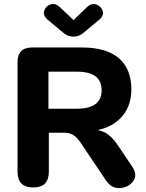

<svg xmlns="http://www.w3.org/2000/svg" viewBox="-20 -946 742 975"><path d="M149 6Q69 6 69 -74V-630Q69 -705 144 -705H395Q520 -705 583.5 -650.5Q647 -596 647 -492Q647 -394 581.5 -336Q516 -278 398 -278L427 -290Q480 -290 513 -273Q546 -256 576 -212L650 -102Q680 -58 656.5 -26Q633 6 589.5 9Q546 12 518 -30L387 -225Q370 -249 352 -260.5Q334 -272 306 -272H228V-74Q228 6 149 6ZM226 -394H371Q496 -394 496 -488Q496 -582 371 -582H226ZM353 -760Q324 -760 301 -780L222 -846Q197 -868 204.5 -891.5Q212 -915 236.5 -923.5Q261 -932 285 -909L353 -844L421 -909Q445 -932 469.5 -923Q494 -914 501.5 -890.5Q509 -867 484 -846L405 -780Q382 -760 353 -760Z"/></svg>

Font: Nunito VF Beta Light
Style: Regular
Weight: 300
Designer: Vernon Adams
Foundry: newtypography
Version: Version 3.001